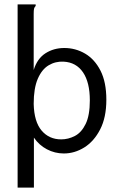

<svg xmlns="http://www.w3.org/2000/svg" viewBox="-20 -685 540 872"><path d="M60 -665H142V-658Q136 -652 134.5 -645Q133 -638 133 -621V-367Q149 -419 186.5 -443Q224 -467 272 -467Q323 -467 366.5 -441.5Q410 -416 436.5 -364Q463 -312 463 -232Q463 -152 435 -97.5Q407 -43 363 -15.5Q319 12 270 12Q229 12 193 -7Q157 -26 134 -60V167H60ZM258 -52Q290 -52 320 -67.5Q350 -83 369 -122Q388 -161 388 -229Q388 -311 357 -356.5Q326 -402 269 -405Q232 -407 201 -388.5Q170 -370 151.5 -327Q133 -284 133 -213Q135 -132 169 -92Q203 -52 258 -52Z"/></svg>

Font: Ligconsolata
Style: Regular
Weight: 400
Monospace: yes
Designer: Raph Levien, Cyreal, Brenton Simpson
Foundry: Raph Levien, Cyreal, Google
Version: Version 3.001; ttfautohint (v1.8.2.53-6de2)